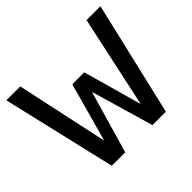

<svg xmlns="http://www.w3.org/2000/svg" viewBox="-134 -708 869 869"><g transform="rotate(-45 301.0 -273.5)"><path d="M127.9 0H213.9L300.8 -299.8L388.2 0H474.1L602.1 -546.9H513.2L418 -105L338.9 -387.2H262.2L184.1 -105L88.9 -546.9H0Z"/></g></svg>

Font: Hack
Style: Regular
Weight: 400
Monospace: yes
Designer: Christopher Simpkins
Foundry: Christopher Simpkins
Version: Version 2.010